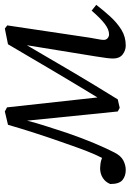

<svg xmlns="http://www.w3.org/2000/svg" viewBox="107 -634 540 794"><g transform="rotate(-90 377.0 -237.0)"><path d="M71 13Q46 13 29.5 -0.5Q13 -14 13 -51Q21 -71 38.5 -82Q56 -93 78 -93Q85 -93 97 -91.5Q109 -90 121 -85Q135 -112 149 -148Q163 -184 182 -239Q205 -304 224 -363Q243 -422 258 -474L313 -487L330 -478L371 -104Q427 -196 481.5 -288Q536 -380 591 -474L656 -487L669 -477L618 -135Q615 -116 612 -101.5Q609 -87 609 -78Q609 -68 616 -62Q623 -56 632 -56Q652 -56 675.5 -74Q699 -92 730 -128L754 -109Q731 -79 705.5 -51Q680 -23 651 -5Q622 13 586 13Q565 13 548.5 0Q532 -13 532 -39Q532 -50 534 -66Q536 -82 541 -113L587 -396Q532 -301 476 -206.5Q420 -112 363 -20L328 -12L313 -20L275 -395Q265 -355 251 -312Q237 -269 223 -226Q203 -168 182 -118Q161 -68 144 -35Q130 -7 110.5 3Q91 13 71 13Z"/></g></svg>

Font: Source Serif Pro
Style: Italic
Weight: 400
Italic angle: -12°
Designer: Frank Grießhammer
Foundry: Adobe Systems Incorporated
Version: Version 3.001;hotconv 1.0.111;makeotfexe 2.5.65597